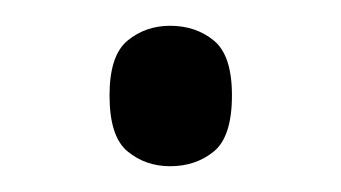

<svg xmlns="http://www.w3.org/2000/svg" viewBox="-20 -431 265 149"><path d="M112 -302Q93 -302 79 -313.5Q65 -325 65 -357Q65 -388 79 -399.5Q93 -411 112 -411Q132 -411 146 -399.5Q160 -388 160 -357Q160 -325 146 -313.5Q132 -302 112 -302Z"/></svg>

Font: Noto Serif Sinhala Light
Style: Regular
Weight: 300
Designer: Jelle Bosma - Monotype Design Team
Foundry: Monotype Imaging Inc.
Version: Version 2.007; ttfautohint (v1.8.4.7-5d5b)